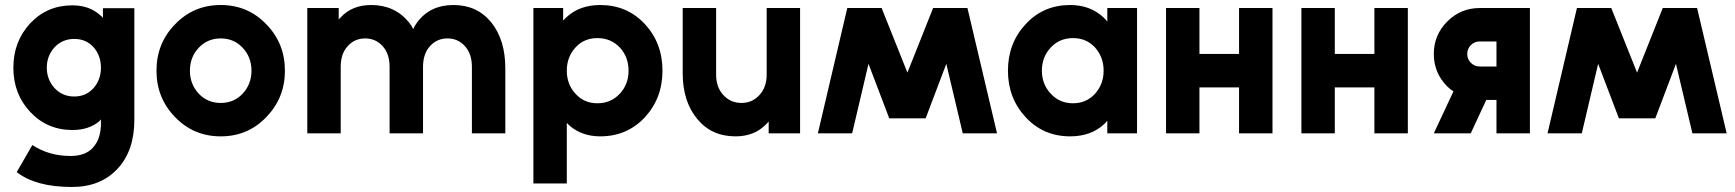

<svg xmlns="http://www.w3.org/2000/svg" viewBox="-20 -532 6921 766"><path d="M276.3 -376.7Q323 -376.7 353 -344Q382.7 -310 382.7 -262Q382.7 -214.3 353 -180.3Q323 -147 276.3 -147Q229 -147 198 -180.3Q166.7 -214.3 166.7 -262Q166.7 -309.7 198 -343.7Q229.3 -376.7 276.3 -376.7ZM269 -510.7Q167.7 -510.7 100.3 -438.7Q33.3 -366.3 33.3 -262Q33.3 -157.3 100.3 -85.7Q168 -13.3 269 -13.3Q334.3 -13.3 376.3 -48.3Q378 -50.7 379.5 -52.2Q381 -53.7 382.7 -55.7V-39.3Q382.7 21 351.7 56Q321.7 90.3 261 90.3Q176 90.3 109 46.7L46.7 154.7Q123.3 214 267 214Q380.7 214 448.3 142Q516 70.3 516 -54.7V-499.3H390.7V-461Q388.3 -464 385.5 -466.5Q382.7 -469 380.3 -471Q336.3 -510.7 269 -510.7Z M860.7 -512Q752.3 -512 678.7 -435.3Q604.3 -359.5 604.3 -249.8Q604.3 -141 678.7 -64.7Q752.3 12 860.7 12Q968.7 12 1042.3 -64.7Q1116.7 -141.3 1116.7 -249.8Q1116.7 -359.3 1042.3 -435.3Q968.7 -512 860.7 -512ZM860.8 -378.7Q913.3 -378.7 948.3 -341.3Q983.3 -304 983.3 -249.9Q983.3 -196.3 948.3 -158.5Q913.3 -121.3 860.8 -121.3Q807.7 -121.3 772.7 -158.5Q737.7 -196.3 737.7 -249.9Q737.7 -304 772.7 -341.3Q807.7 -378.7 860.8 -378.7Z M1996 0V-260Q1996 -372.3 1940.3 -442.3Q1883.7 -512 1789.3 -512Q1695.3 -512 1644.3 -442.7Q1640 -436.7 1635.8 -430.2Q1631.7 -423.7 1628.7 -415.7Q1621.3 -430.7 1612 -442.3Q1555.3 -512 1461 -512Q1385.3 -512 1339.7 -463.3Q1338 -461.3 1335.7 -459.2Q1333.3 -457 1331.3 -454.3V-500H1206V0H1339.3V-265.3Q1339.3 -317.3 1367 -347.7Q1394.7 -378.7 1437 -378.7Q1479 -378.7 1506.7 -347.7Q1534.3 -317.3 1534.3 -265.3V0H1667.7V-265.3Q1667.7 -317.3 1695.3 -347.7Q1723 -378.7 1765.3 -378.7Q1807.3 -378.7 1835 -347.7Q1862.7 -317.3 1862.7 -265.3V0Z M2226.7 -500V-449.7Q2230 -453.7 2233.7 -457.3Q2237.3 -461 2240.7 -464Q2293 -512 2374.7 -512Q2481.7 -512 2552.7 -436Q2623 -360 2623 -250Q2623 -140.3 2552.7 -64Q2481.7 12 2374.7 12Q2302.3 12 2253.3 -30Q2250 -33 2247 -36Q2244 -39 2241.3 -41.7V200H2108V-500ZM2363.3 -120Q2417 -120 2452.7 -158Q2487.7 -195.7 2487.7 -250Q2487.7 -304.7 2452.7 -342.7Q2417 -380 2363.3 -380Q2310 -380 2276 -342.7Q2241.3 -304.7 2241.3 -250Q2241.3 -195.7 2276 -158Q2310 -120 2363.3 -120Z M2703.7 -500V-240Q2703.7 -127.7 2761 -58.3Q2818 12 2914.3 12Q2988 12 3033.3 -33.3Q3036.7 -36.3 3040 -39.8Q3043.3 -43.3 3046.7 -47.3V0H3172V-500H3038.7V-234.7Q3038.7 -183.7 3009.7 -152.7Q2981 -121.3 2938.3 -121.3Q2894.7 -121.3 2866 -152.7Q2837 -183.7 2837 -234.7V-500Z M3527.7 -60H3673L3497.3 -500H3360.3ZM3243 0H3379.7L3497.3 -500H3360.3ZM3821 0H3957.7L3839.7 -500H3702.7ZM3527.7 -60H3673L3839.7 -500H3702.7Z M4397.7 -500V-446.3Q4393.7 -450.3 4390.2 -454.7Q4386.7 -459 4382.3 -462.7Q4329.3 -512 4249.7 -512Q4142.7 -512 4072.3 -436Q4001.3 -360 4001.3 -250Q4001.3 -140.3 4072.3 -64Q4142.7 12 4249.7 12Q4332.7 12 4385 -36.7Q4388.7 -39.7 4391.5 -43.3Q4394.3 -47 4397.7 -50.3V0H4516.3V-500ZM4261 -380Q4314 -380 4348.7 -342.7Q4365.3 -323.7 4374.2 -300.8Q4383 -278 4383 -250Q4383 -223 4374.2 -199.7Q4365.3 -176.3 4348.7 -158Q4314 -120 4261 -120Q4207.3 -120 4172.3 -158Q4136.7 -195.7 4136.7 -250Q4136.7 -304.7 4172.3 -342.7Q4207.3 -380 4261 -380Z M4632 0H4765.3V-183.3H4923.3V0H5056.7V-500H4923.3V-316.7H4765.3V-500H4632Z M5172 0H5305.3V-183.3H5463.3V0H5596.7V-500H5463.3V-316.7H5305.3V-500H5172Z M5778.7 -167.7 5700.3 0H5847.7L5909.5 -133.3Q5911 -133.3 5912.1 -133.3Q5913.2 -133.3 5913.9 -133.3H5950.3V0H6083.7V-500H5883.7Q5807.9 -500 5754 -446.3Q5700.3 -392.4 5700.3 -316.7Q5700.3 -240.9 5754 -187Q5765.3 -175.7 5778.7 -167.7ZM5950.3 -366.7V-266.7H5883.7Q5863 -266.7 5848.3 -281.3Q5833.7 -296 5833.7 -316.6Q5833.7 -337.7 5848.4 -352.4Q5862.7 -366.7 5883.7 -366.7Z M6438.7 -60H6584L6408.3 -500H6271.3ZM6154 0H6290.7L6408.3 -500H6271.3ZM6732 0H6868.7L6750.7 -500H6613.7ZM6438.7 -60H6584L6750.7 -500H6613.7Z"/></svg>

Font: Unageo Variable
Style: Regular
Weight: 300
Designer: Richard Sepsi
Foundry: Richard Sepsi
Version: Version 2.200